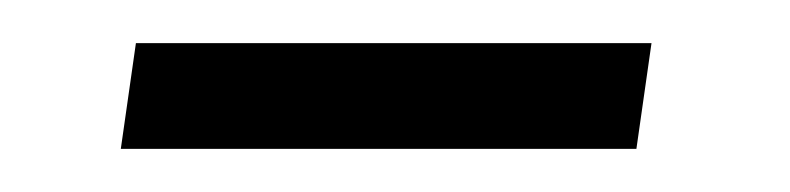

<svg xmlns="http://www.w3.org/2000/svg" viewBox="-20 -391 366 89"><path d="M275 -322H36L43 -371H282Z"/></svg>

Font: Tanohe Sans Light
Style: Italic
Weight: 300
Designer: Village Type and Design LLC & Cristiano Sobral
Foundry: Cooper Hewitt Smithsonian Design Museum
Version: Version 1.00;September 29, 2021;FontCreator 13.0.0.2655 64-b